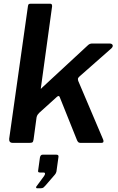

<svg xmlns="http://www.w3.org/2000/svg" viewBox="-20 -762 630 1024"><path d="M530 -18Q533 -11 531.5 -5.5Q530 0 519 0H410Q400 0 395.5 -6Q391 -12 388 -21L299 -243Q295 -256 283 -245L189 -160Q185 -156 181 -150.5Q177 -145 175 -136L159 -18Q157 -6 153 -3Q149 0 136 0H49Q37 0 32.5 -6Q28 -12 29 -22L129 -729Q130 -737 133 -739.5Q136 -742 142 -742H248Q255 -742 257 -736Q259 -730 257 -722L198 -293Q197 -287 198.5 -288.5Q200 -290 206 -296L447 -519Q454 -526 460 -528Q466 -530 472 -530H563Q577 -530 580.5 -522Q584 -514 574 -504L406 -356Q400 -351 397 -346Q394 -341 397 -331L530 -18ZM177 242Q173 242 172.5 238Q172 234 176 230L215 177Q221 168 220 163Q219 158 213 158H193Q186 158 184 155Q182 152 184 143L193 78Q196 63 207 63H281Q293 63 292 74L281 153Q279 162 273 169L222 228Q217 234 212 238Q207 242 198 242Z"/></svg>

Font: Libre Franklin SemiBold
Style: Italic
Weight: 600
Italic angle: -8°
Designer: Pablo Impallari, Rodrigo Fuenzalida, Nhung Nguyen
Foundry: Impallari Type
Version: Version 3.000